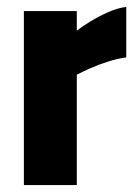

<svg xmlns="http://www.w3.org/2000/svg" viewBox="-20 -535 398 555"><path d="M49 0V-503H202V-446Q218 -459 242 -473.5Q266 -488 293 -500Q320 -512 345 -515V-369Q321 -366 294 -357.5Q267 -349 243 -338.5Q219 -328 202 -319V0Z"/></svg>

Font: Cairo ExtraBold
Style: Regular
Weight: 800
Designer: Mohamed Gaber, Accademia di Belle Arti di Urbino
Foundry: Kief Type Foundry, Accademia di Belle Arti di Urbino
Version: Version 3.117